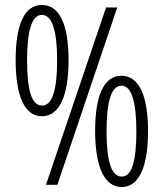

<svg xmlns="http://www.w3.org/2000/svg" viewBox="-20 -744 658 773"><path d="M149 -724C78 -724 43 -645 43 -502C43 -357 79 -276 149 -276C218 -276 256 -356 256 -501C256 -649 218 -724 149 -724ZM452 -714H407L165 0H211ZM149 -684C189 -684 210 -622 210 -501C210 -380 190 -319 149 -319C108 -319 89 -379 89 -501C89 -624 109 -684 149 -684ZM469 -439C401 -439 363 -365 363 -217C363 -65 404 9 470 9C536 9 576 -65 576 -216C576 -364 537 -439 469 -439ZM469 -399C509 -399 529 -335 529 -216C529 -99 512 -33 470 -33C428 -33 409 -96 409 -216C409 -338 429 -399 469 -399Z"/></svg>

Font: Noto Sans Armenian ExtraCondensed Light
Style: Regular
Weight: 300
Width: 2
Designer: Monotype Design Team
Foundry: Monotype Imaging Inc.
Version: Version 2.008